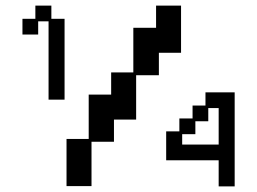

<svg xmlns="http://www.w3.org/2000/svg" viewBox="-20 -651 917 684"><path d="M217 12V-156H296V-314H376V-393H455V-552H536V-631H625V-463H546V-383H465V-225H386V-146H306V12ZM153 -296V-575H116V-528H60V-584H106V-631H163V-584H210V-296ZM759 13V-80H572V-183H619V-229H666V-275H712V-322H816V13ZM629 -136H759V-266H722V-219H676V-173H629Z"/></svg>

Font: Pixelify Sans
Style: Regular
Weight: 400
Designer: Stefie Justprince
Foundry: Typecalism Foundryline
Version: Version 1.000;February 13, 2025;FontCreator 15.0.0.3015 64-b